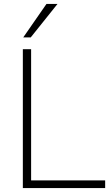

<svg xmlns="http://www.w3.org/2000/svg" viewBox="-20 -955 567 975"><path d="M96 0V-705H138V-39H514V0ZM98 -765 216 -935H272L136 -765Z"/></svg>

Font: Nunito Sans 12pt ExtraLight
Style: Regular
Weight: 200
Designer: Vernon Adams
Foundry: Vernon Adams
Version: Version 3.101;gftools[0.9.27]